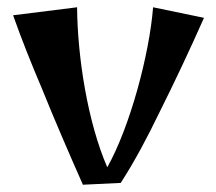

<svg xmlns="http://www.w3.org/2000/svg" viewBox="-20 -496 595 528"><path d="M401 -476C391 -348 338 -148 275 -36C221 -160 193 -340 192 -476L16 -454C40 -386 67 -319 95 -253C131 -164 169 -76 208 12L312 7C352 -55 386 -120 418 -186C461 -272 502 -359 541 -447Z"/></svg>

Font: Original Surfer
Style: Regular
Weight: 400
Designer: Astigmatic (AOETI)
Foundry: Astigmatic (AOETI)
Version: Version 1.001